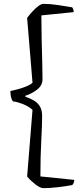

<svg xmlns="http://www.w3.org/2000/svg" viewBox="-20 -815 435 998"><path d="M206 163Q189 163 163.5 143Q138 123 121 103L149 -244Q128 -263 98 -274.5Q68 -286 48 -288Q42 -293 38 -307.5Q34 -322 34 -342Q50 -345 72.5 -351Q95 -357 116 -365.5Q137 -374 149 -385L121 -722Q133 -738 148.5 -755Q164 -772 179.5 -783.5Q195 -795 206 -795Q240 -795 283.5 -788.5Q327 -782 355 -777Q358 -774 360.5 -767Q363 -760 363 -752L195 -735Q195 -674 196.5 -611.5Q198 -549 199.5 -494.5Q201 -440 201 -403Q201 -371 172.5 -349Q144 -327 111 -317V-313Q133 -305 153.5 -294Q174 -283 186.5 -263.5Q199 -244 199 -212Q199 -166 194.5 -83.5Q190 -1 190 102L366 120Q366 130 362.5 137Q359 144 355 147Q324 153 281.5 158Q239 163 206 163Z"/></svg>

Font: Texturina ExtraLight
Style: Regular
Weight: 200
Designer: Guillermo Torres Carreño
Foundry: Omnibus-Type
Version: Version 1.002; ttfautohint (v1.8.3)